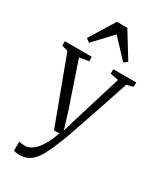

<svg xmlns="http://www.w3.org/2000/svg" viewBox="-258 -906 1055 1249"><g transform="rotate(30 269.0 -282.0)"><path d="M114 251Q99.5 251 87.5 249Q75.5 247 69.5 244V175.5Q75.5 178.5 88.2 180Q101 181.5 113.5 181.5Q135 181.5 155.8 170.5Q176.5 159.5 196.2 137.2Q216 115 234.5 80.8Q253 46.5 269 0H229L46 -491L0 -504.5V-537.5H202.5V-504L132.5 -492L244.5 -161.5L285 -31L324 -162L425.5 -492L364 -504.5V-537.5H536.5V-504.5L487.5 -492Q457 -400 431.8 -325.2Q406.5 -250.5 386.8 -192.2Q367 -134 352.5 -91.8Q338 -49.5 328.2 -22.2Q318.5 5 314 17Q283.5 95.5 256.2 147.8Q229 200 195.5 225.5Q162 251 114 251ZM141 -607.5 114 -627.5 230.5 -816.5H308.5L424.5 -627.5L398 -607.5L269.5 -744.5Z"/></g></svg>

Font: Merriweather 60pt Light
Style: Regular
Weight: 300
Version: Version 2.100